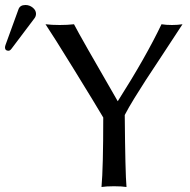

<svg xmlns="http://www.w3.org/2000/svg" viewBox="-54 -745 761 768"><path d="M48 -725Q64 -725 77 -714.5Q90 -704 90 -690Q90 -680 84 -672L-8 -550Q-14 -542 -20 -542Q-34 -542 -34 -555Q-34 -559 -32 -565L20 -708Q26 -725 48 -725ZM445 -285Q447 -53 452 3Q434 0 402 0Q370 0 352 3Q359 -74 359 -275Q329 -326 243 -465.5Q157 -605 128 -648Q153 -645 185 -645Q216 -645 242 -648Q266 -601 417 -340Q529 -516 592 -648Q610 -645 634 -645Q656 -645 676 -648Q645 -600 597 -527.5Q549 -455 528.5 -423.5Q508 -392 484 -353Q460 -314 445 -285Z"/></svg>

Font: Libertinus Sans
Style: Regular
Weight: 400
Designer: Philipp H. Poll
Foundry: Khaled Hosny
Version: Version 6.1